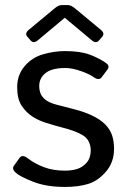

<svg xmlns="http://www.w3.org/2000/svg" viewBox="-20 -720 501 748"><path d="M86.4 -577.1Q75.2 -589.8 92.3 -604L192.9 -687.5Q208 -700.2 220.2 -700.2H244.6Q256.8 -700.2 272 -687.5L372.6 -604Q389.6 -589.8 378.4 -577.1L365.2 -562Q354 -549.3 337.4 -563L232.9 -650.4H231.9L127.4 -563Q110.8 -549.3 99.6 -562ZM40.5 -47.9Q25.4 -62 34.2 -74.2L56.2 -105Q66.9 -119.6 87.9 -103.5Q116.7 -81.5 152.1 -68.4Q187.5 -55.2 232.9 -55.2Q259.8 -55.2 280.8 -61.8Q301.8 -68.4 317.6 -86.4Q333.5 -104.5 333.5 -134.8Q333.5 -152.3 325.9 -168Q318.4 -183.6 302.5 -193.1Q286.6 -202.6 271.5 -208Q246.6 -217.3 221.9 -223.4Q197.3 -229.5 157.2 -242.2Q130.4 -250.5 106.4 -265.9Q82.5 -281.2 64.7 -307.6Q46.9 -334 46.9 -380.4Q46.9 -427.7 75.7 -461.9Q104.5 -496.1 147.9 -508.5Q191.4 -521 232.4 -521Q293 -521 329.8 -507.1Q366.7 -493.2 393.6 -474.1Q409.2 -462.9 397.9 -448.2L376 -418.9Q365.7 -404.8 344.2 -419.9Q326.2 -432.6 293 -443.8Q259.8 -455.1 234.9 -455.1Q204.1 -455.1 182.1 -448.2Q160.2 -441.4 146.5 -424.8Q132.8 -408.2 132.8 -385.7Q132.8 -368.7 138.2 -355.2Q143.6 -341.8 158.2 -330.6Q172.9 -319.3 199.2 -312.5Q240.2 -301.8 274.2 -293Q308.1 -284.2 335.4 -271.5Q371.1 -254.9 390.4 -234.9Q409.7 -214.8 417 -191.7Q424.3 -168.5 424.3 -140.1Q424.3 -87.9 393.3 -51.8Q362.3 -15.6 324.2 -3.7Q286.1 8.3 232.4 8.3Q159.7 8.3 107.7 -12.5Q55.7 -33.2 40.5 -47.9Z"/></svg>

Font: Istok
Style: Regular
Weight: 500
Designer: Andrey V. Panov
Foundry: Andrey V. Panov
Version: Version 1.0.3